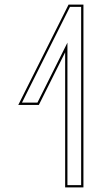

<svg xmlns="http://www.w3.org/2000/svg" viewBox="-20 -799 445 840"><path d="M161 -362 265 -570V-19V21H345V-19V-739V-779H280L269 -757L89 -398L60 -340H150ZM275 -612.4 143.8 -350H76.2L97.9 -393.5L277.9 -752.5L286.2 -769H335V11H275Z"/></svg>

Font: Nordica Advanced
Style: RegularOL
Weight: 300
Version: Version 1.07